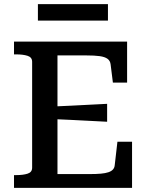

<svg xmlns="http://www.w3.org/2000/svg" viewBox="-20 -912 722 932"><path d="M621 -224V0H48V-62H59Q92 -62 114 -69Q136 -76 136 -98V-612Q136 -634 114 -641Q92 -648 59 -648H48V-710H597V-511H528L517 -599Q515 -617 502 -626.5Q489 -636 464 -639.5Q439 -643 399 -643H259V-67H415Q447 -67 469.5 -69Q492 -71 506.5 -76Q521 -81 528.5 -89.5Q536 -98 537 -111L550 -224ZM236 -395Q281 -397 324.5 -399Q368 -401 412 -403.5Q456 -406 500 -408V-321Q456 -323 412.5 -325.5Q369 -328 325 -330Q281 -332 236 -334ZM164 -892H504V-812H164Z"/></svg>

Font: Roboto Serif 20pt Medium
Style: Regular
Weight: 500
Version: Version 1.008